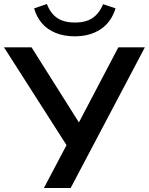

<svg xmlns="http://www.w3.org/2000/svg" viewBox="-34 -942 746 962"><path d="M186 0 310 -235 312 -195 -14 -705H124L375 -307H350L559 -705H692L320 0ZM341 -760Q287 -760 245 -777Q203 -794 176 -825.5Q149 -857 137 -900L201 -922Q220 -873 254 -851Q288 -829 341 -829Q395 -829 428.5 -851Q462 -873 483 -921L545 -900Q523 -830 469.5 -795Q416 -760 341 -760Z"/></svg>

Font: Mulish ExtraLight
Style: Regular
Weight: 200
Designer: Vernon Adams
Foundry: Vernon Adams
Version: Version 3.603